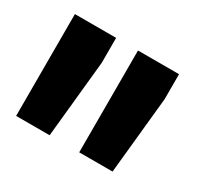

<svg xmlns="http://www.w3.org/2000/svg" viewBox="-75 -838 468 453"><g transform="rotate(30 158.5 -611.5)"><path d="M12.7 -750.5V-473.1H104L125 -682.6V-750.5ZM184.6 -750.5V-473.1H275.4L296.4 -682.6V-750.5Z"/></g></svg>

Font: Vazirmatn Black
Style: Regular
Weight: 900
Designer: Saber Rastikerdar
Foundry: Saber Rastikerdar
Version: Version 33.003